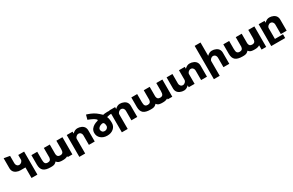

<svg xmlns="http://www.w3.org/2000/svg" viewBox="270 -2870 7660 5027"><g transform="rotate(-30 4100.5 -356.5)"><path d="M50.8 -508.8V-813L228 -782.2V-557.1Q228 -517.1 253.4 -487.1Q278.8 -457 319.8 -457Q359.9 -457 392.3 -488Q424.8 -519 424.8 -557.1V-695.8H602.1V0H424.8V-318.8H275.9Q246.1 -318.8 216.3 -324.7Q186.5 -330.6 156.2 -344.7Q126 -358.9 102.8 -379.9Q79.6 -400.9 65.2 -434.3Q50.8 -467.8 50.8 -508.8Z M720.7 -232.9V-520H897.5V-275.9Q897.5 -199.7 920.2 -168Q942.9 -136.2 998.5 -136.2Q1044.9 -136.2 1067.9 -157.7Q1090.8 -179.2 1096.7 -229V-520H1276.4V-229Q1282.2 -179.2 1305.2 -157.7Q1328.1 -136.2 1374.5 -136.2Q1430.2 -136.2 1452.9 -168Q1475.6 -199.7 1475.6 -275.9V-520H1659.7V0H1519.5V-28.8Q1464.8 7.8 1374.5 7.8Q1337.4 7.8 1316.7 6.3Q1295.9 4.9 1269.8 -1.2Q1243.7 -7.3 1223.9 -21.5Q1204.1 -35.6 1186.5 -59.1Q1168.9 -40 1151.4 -27.3Q1133.8 -14.6 1118.9 -7.6Q1104 -0.5 1082.3 2.9Q1060.5 6.3 1044.2 7.1Q1027.8 7.8 998.5 7.8Q853.5 7.8 787.1 -48.6Q720.7 -105 720.7 -232.9Z M1785.2 147V-513.2H1961.9V-459H1965.3Q2034.2 -527.8 2111.3 -527.8Q2141.1 -527.8 2170.9 -522Q2200.7 -516.1 2231 -502Q2261.2 -487.8 2284.2 -466.8Q2307.1 -445.8 2321.5 -412.4Q2335.9 -378.9 2335.9 -337.9V0H2159.2V-290Q2159.2 -330.1 2133.8 -360.1Q2108.4 -390.1 2067.4 -390.1Q2027.3 -390.1 1994.6 -359.1Q1961.9 -328.1 1961.9 -290V147Z M2435.1 -198.2Q2435.1 -232.9 2445.6 -263.7Q2456.1 -294.4 2474.1 -317.6Q2492.2 -340.8 2514.4 -359.6Q2536.6 -378.4 2562.5 -392.1Q2588.4 -405.8 2611.6 -414.6Q2634.8 -423.3 2657.7 -429.2Q2703.6 -439 2669.4 -474.6Q2655.8 -489.3 2633.8 -502.9Q2614.7 -515.6 2589.6 -528.8Q2564.5 -542 2541.5 -552Q2518.6 -562 2499 -569.8Q2479.5 -577.6 2466.6 -582.8Q2453.6 -587.9 2453.1 -587.9L2489.7 -724.1L2495.1 -723.1Q2501 -721.7 2510.7 -718.8Q2520.5 -715.8 2550.3 -705.6Q2580.1 -695.3 2608.4 -683.6Q2636.7 -671.9 2673.8 -652.3Q2710.9 -632.8 2740.7 -611.8Q2768.6 -592.8 2809.6 -556.6Q2850.6 -520.5 2877 -494.1Q2896.5 -500 2930.4 -503.9Q2964.4 -507.8 3007.1 -508.1Q3049.8 -508.3 3097.2 -499.3Q3144.5 -490.2 3181.2 -472.2L3152.8 -394L3147.9 -396Q3121.6 -408.7 3086.2 -411.9Q3050.8 -415 3015.9 -409.9Q2981 -404.8 2943.8 -393.1Q2939.9 -391.6 2938.7 -390.1Q2937.5 -388.7 2937.7 -385.7Q2938 -382.8 2939.9 -379.2Q2941.9 -375.5 2944.8 -368.2Q2947.8 -360.8 2950.9 -351.6Q2954.1 -342.3 2957.3 -327.6Q2960.4 -313 2962.9 -295.4Q2965.3 -277.8 2967 -252.4Q2968.8 -227.1 2968.8 -198.2Q2968.8 -97.2 2893.8 -32Q2818.8 33.2 2704.1 33.2Q2585 33.2 2510 -31.7Q2435.1 -96.7 2435.1 -198.2ZM2605 -202.1Q2605 -159.2 2631.8 -132.1Q2658.7 -105 2702.1 -105Q2745.1 -105 2776.6 -133.8Q2808.1 -162.6 2808.1 -202.1Q2808.1 -227.1 2804.4 -246.8Q2800.8 -266.6 2792.2 -283.2Q2783.7 -299.8 2767.6 -306.4Q2751.5 -313 2729 -308.1Q2698.7 -301.8 2671.6 -288.1Q2644.5 -274.4 2624.8 -251.5Q2605 -228.5 2605 -202.1Z M3070.8 147V-513.2H3247.6V-459H3251Q3319.8 -527.8 3397 -527.8Q3426.8 -527.8 3456.5 -522Q3486.3 -516.1 3516.6 -502Q3546.9 -487.8 3569.8 -466.8Q3592.8 -445.8 3607.2 -412.4Q3621.6 -378.9 3621.6 -337.9V0H3444.8V-290Q3444.8 -330.1 3419.4 -360.1Q3394 -390.1 3353 -390.1Q3313 -390.1 3280.3 -359.1Q3247.6 -328.1 3247.6 -290V147Z M3741.7 -232.9V-520H3918.5V-275.9Q3918.5 -199.7 3941.2 -168Q3963.9 -136.2 4019.5 -136.2Q4065.9 -136.2 4088.9 -157.7Q4111.8 -179.2 4117.7 -229V-520H4297.4V-229Q4303.2 -179.2 4326.2 -157.7Q4349.1 -136.2 4395.5 -136.2Q4451.2 -136.2 4473.9 -168Q4496.6 -199.7 4496.6 -275.9V-520H4680.7V0H4540.5V-28.8Q4485.8 7.8 4395.5 7.8Q4358.4 7.8 4337.6 6.3Q4316.9 4.9 4290.8 -1.2Q4264.6 -7.3 4244.9 -21.5Q4225.1 -35.6 4207.5 -59.1Q4189.9 -40 4172.4 -27.3Q4154.8 -14.6 4139.9 -7.6Q4125 -0.5 4103.3 2.9Q4081.5 6.3 4065.2 7.1Q4048.8 7.8 4019.5 7.8Q3874.5 7.8 3808.1 -48.6Q3741.7 -105 3741.7 -232.9Z M4804.2 -174.8V-513.2H4981V-223.1Q4981 -183.1 5007.1 -153.1Q5033.2 -123 5074.2 -123Q5114.3 -123 5146.2 -154.1Q5178.2 -185.1 5178.2 -223.1V-513.2H5355V-459H5357.9Q5426.8 -527.8 5503.9 -527.8Q5533.7 -527.8 5563.5 -522Q5593.3 -516.1 5623.5 -502Q5653.8 -487.8 5677 -466.8Q5700.2 -445.8 5714.6 -412.4Q5729 -378.9 5729 -337.9V0H5552.2V-290Q5552.2 -330.1 5526.6 -360.1Q5501 -390.1 5460 -390.1Q5419.9 -390.1 5387.5 -359.1Q5355 -328.1 5355 -290V0H5178.2V-54.2H5176.3Q5106.9 15.1 5030.3 15.1Q5000.5 15.1 4970.5 9.3Q4940.4 3.4 4910.2 -10.7Q4879.9 -24.9 4856.7 -45.9Q4833.5 -66.9 4818.8 -100.3Q4804.2 -133.8 4804.2 -174.8Z M5853 147V-859.9H6029.8V-459H6032.2Q6101.1 -527.8 6179.2 -527.8Q6209 -527.8 6238.8 -522Q6268.6 -516.1 6298.8 -502Q6329.1 -487.8 6352.1 -466.8Q6375 -445.8 6389.4 -412.4Q6403.8 -378.9 6403.8 -337.9V0H6227.1V-290Q6227.1 -330.1 6201.4 -360.1Q6175.8 -390.1 6134.8 -390.1Q6094.7 -390.1 6062.3 -359.1Q6029.8 -328.1 6029.8 -290V147Z M6522.9 -232.9V-520H6699.7V-275.9Q6699.7 -199.7 6722.4 -168Q6745.1 -136.2 6800.8 -136.2Q6847.2 -136.2 6870.1 -157.7Q6893.1 -179.2 6898.9 -229V-520H7078.6V-229Q7084.5 -179.2 7107.4 -157.7Q7130.4 -136.2 7176.8 -136.2Q7232.4 -136.2 7255.1 -168Q7277.8 -199.7 7277.8 -275.9V-520H7461.9V100.1H7321.8V-28.8Q7267.1 7.8 7176.8 7.8Q7139.6 7.8 7118.9 6.3Q7098.1 4.9 7072 -1.2Q7045.9 -7.3 7026.1 -21.5Q7006.3 -35.6 6988.8 -59.1Q6971.2 -40 6953.6 -27.3Q6936 -14.6 6921.1 -7.6Q6906.2 -0.5 6884.5 2.9Q6862.8 6.3 6846.4 7.1Q6830.1 7.8 6800.8 7.8Q6655.8 7.8 6589.4 -48.6Q6522.9 -105 6522.9 -232.9Z M7587.4 147V-513.2H7764.2V-459H7767.6Q7836.4 -527.8 7913.6 -527.8Q7943.4 -527.8 7973.1 -522Q8002.9 -516.1 8033.2 -502Q8063.5 -487.8 8086.4 -466.8Q8109.4 -445.8 8123.8 -412.4Q8138.2 -378.9 8138.2 -337.9V0H7961.4V-290Q7961.4 -330.1 7936 -360.1Q7910.6 -390.1 7869.6 -390.1Q7829.6 -390.1 7796.9 -359.1Q7764.2 -328.1 7764.2 -290V33.2H8008.3V147Z"/></g></svg>

Font: Hussar Preview
Style: Bold
Weight: 700
Foundry: Cannot Into Space Fonts, PlusOne Fonts
Version: Version 2.29RC2 "Millennial"